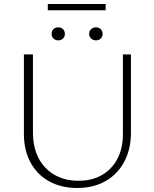

<svg xmlns="http://www.w3.org/2000/svg" viewBox="-20 -929 769 956"><path d="M364 7Q285 7 225 -26Q165 -59 132 -120Q99 -181 99 -262V-658H144V-270Q144 -197 171.5 -143Q199 -89 250.5 -59Q302 -29 371 -29Q439 -29 488.5 -58Q538 -87 565 -139Q592 -191 592 -261V-658H632V-269Q632 -186 598.5 -123.5Q565 -61 505 -27Q445 7 364 7ZM270 -728Q256 -728 246.5 -737Q237 -746 237 -760Q237 -775 246.5 -784Q256 -793 270 -793Q284 -793 293.5 -784Q303 -775 303 -760Q303 -746 293.5 -737Q284 -728 270 -728ZM458 -728Q444 -728 434 -737Q424 -746 424 -760Q424 -775 434 -784Q444 -793 458 -793Q472 -793 481.5 -784Q491 -775 491 -760Q491 -746 481.5 -737Q472 -728 458 -728ZM218 -878V-909H506V-878Z"/></svg>

Font: Ysabeau SC ExtraLight
Style: Regular
Weight: 250
Designer: Christian Thalmann (Catharsis Fonts)
Version: Version 2.001;gftools[0.9.30]; featfreeze: smcp